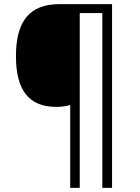

<svg xmlns="http://www.w3.org/2000/svg" viewBox="-20 -780 676 927"><path d="M319 127H365V-717H474V127H521V-760H267C123 -760 57 -678 57 -509C57 -349 116 -264 251 -264C276 -264 299 -267 319 -273Z"/></svg>

Font: Kathrein 35 Thin
Style: Regular
Weight: 250
Designer: Lazydogs Typefoundry, based on Open Sans by Ascender Corporation
Foundry: Lazydogs Typefoundry
Version: Version 1.003;PS 001.003;hotconv 1.0.88;makeotf.lib2.5.64775